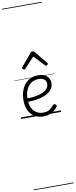

<svg xmlns="http://www.w3.org/2000/svg" viewBox="-226 -1499 979 2487"><g transform="rotate(-10 263.0 -255.0)"><path d="M293 18Q219 18 169.5 -15Q120 -48 95.5 -104Q71 -160 71 -229Q71 -294 88 -347.5Q105 -401 136.5 -439.5Q168 -478 212 -498.5Q256 -519 311 -519Q365 -519 399 -502Q433 -485 450 -456.5Q467 -428 467 -393Q467 -355 450 -324.5Q433 -294 402 -271.5Q371 -249 328 -234Q285 -219 232 -211Q179 -203 120 -203V-249Q165 -248 207.5 -253.5Q250 -259 287 -269.5Q324 -280 352 -297Q380 -314 395.5 -337Q411 -360 411 -390Q411 -430 383.5 -450Q356 -470 307 -470Q272 -470 239.5 -456Q207 -442 181.5 -413.5Q156 -385 141 -342Q126 -299 126 -240Q126 -168 149 -122Q172 -76 210.5 -53.5Q249 -31 296 -31Q335 -31 360.5 -42Q386 -53 404.5 -70Q423 -87 439 -106Q448 -114 455.5 -113.5Q463 -113 472 -107Q480 -101 483 -93Q486 -85 479 -77Q463 -53 436.5 -31Q410 -9 374 4.5Q338 18 293 18ZM151 -623Q143 -623 135 -631Q127 -639 127 -647Q127 -649 128.5 -652Q130 -655 132 -659L270 -825Q275 -831 280.5 -834Q286 -837 295 -837Q304 -837 310 -834Q316 -831 320 -825L458 -659Q462 -655 463 -652Q464 -649 464 -647Q464 -639 456 -631Q448 -623 440 -623Q435 -623 431.5 -625.5Q428 -628 424 -632L295 -769L167 -632Q163 -628 159 -625.5Q155 -623 151 -623ZM0 928H526V938H0ZM0 -20H526V0H0ZM0 -505H526V-500H0ZM0 -1448H526V-1438H0Z"/></g></svg>

Font: Playwrite ID Guides
Style: Regular
Weight: 400
Designer: Veronika Burian, José Scaglione
Foundry: TypeTogether
Version: Version 1.003